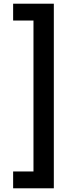

<svg xmlns="http://www.w3.org/2000/svg" viewBox="-20 -852 417 1038"><path d="M51 75H161V-741H51V-832H271V166H51Z"/></svg>

Font: Noto Sans Devanagari SemiBold
Style: Regular
Weight: 600
Version: Version 2.003